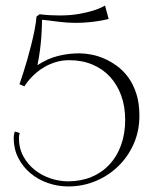

<svg xmlns="http://www.w3.org/2000/svg" viewBox="-20 -669 547 698"><path d="M228 8.8Q189.9 8.8 154.1 -3.7Q118.2 -16.1 90.6 -39.3Q63 -62.5 46.4 -95Q29.8 -127.4 29.8 -167Q29.8 -173.8 30.8 -179.7Q31.7 -185.5 34.2 -190.9L51.8 -185.1Q48.8 -177.7 48.8 -168Q48.8 -129.9 64.9 -100.6Q81.1 -71.3 106.7 -51Q132.3 -30.8 164.1 -20.3Q195.8 -9.8 227.1 -9.8Q273.9 -9.8 312.3 -25.6Q350.6 -41.5 377.9 -70.8Q405.3 -100.1 420.2 -141.6Q435.1 -183.1 435.1 -233.9Q435.1 -281.7 420.7 -321.5Q406.2 -361.3 379.9 -389.9Q353.5 -418.5 315.9 -434.3Q278.3 -450.2 231.9 -450.2Q205.1 -450.2 182.4 -443.1Q159.7 -436 141.6 -425.5Q123.5 -415 109.9 -402.8Q96.2 -390.6 87.2 -380.1Q78.1 -369.6 73.5 -362.3Q68.8 -355 68.8 -355L50.8 -362.8Q50.8 -362.8 54.9 -375Q59.1 -387.2 65.4 -407Q71.8 -426.8 79.1 -452.1Q86.4 -477.5 93.3 -504.9Q100.1 -532.2 105.5 -559.1Q110.8 -585.9 112.8 -608.9L124 -617.2Q143.6 -614.7 161.4 -613.8Q179.2 -612.8 195.8 -612.8Q236.3 -612.8 267.3 -618.4Q298.3 -624 319.1 -630.6Q339.8 -637.2 350.6 -642.8Q361.3 -648.4 361.8 -648.9L375 -600.1Q374 -599.6 364 -597.4Q354 -595.2 337.4 -592.5Q320.8 -589.8 299.3 -587.9Q277.8 -585.9 253.9 -585.9Q226.6 -585.9 196.8 -589.6Q167 -593.3 132.8 -597.2Q132.8 -589.8 132.3 -574.2Q131.8 -558.6 130.4 -536.6Q128.9 -514.6 125.5 -488Q122.1 -461.4 116.2 -432.1Q152.8 -456.1 190.9 -465.6Q229 -475.1 269 -475.1Q287.1 -475.1 310.3 -470.9Q333.5 -466.8 357.7 -456.5Q381.8 -446.3 405 -429.4Q428.2 -412.6 446.5 -387.5Q464.8 -362.3 475.8 -327.9Q486.8 -293.5 486.8 -248Q486.8 -192.9 466.1 -146Q445.3 -99.1 409.9 -64.7Q374.5 -30.3 327.6 -10.7Q280.8 8.8 228 8.8Z"/></svg>

Font: Clicker Script
Style: Regular
Weight: 400
Designer: Astigmatic (AOETI)
Foundry: Astigmatic (AOETI)
Version: Version 1.000